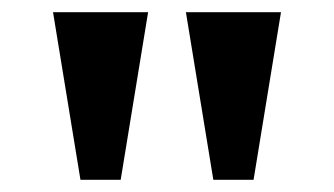

<svg xmlns="http://www.w3.org/2000/svg" viewBox="-20 -734 548 315"><path d="M112 -439H178L223 -714H67ZM330 -439H396L441 -714H285Z"/></svg>

Font: Noto Serif NP Hmong
Style: Bold
Weight: 700
Designer: Dalton Maag Ltd
Foundry: Dalton Maag Ltd
Version: Version 1.001